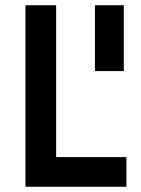

<svg xmlns="http://www.w3.org/2000/svg" viewBox="-20 -712 536 732"><path d="M462 0V-113H194V-692H77V0ZM452 -692H342V-441H452Z"/></svg>

Font: TitilliumText22L
Style: 800 wt
Weight: 800
Designer: Campivisivi
Foundry: Campivisivi
Version: 1.000